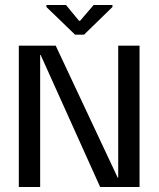

<svg xmlns="http://www.w3.org/2000/svg" viewBox="-20 -745 634 765"><path d="M451 -563H536V0H379L142 -526H140V0H55V-563H202L449 -37H451ZM279 -607 165 -717V-725H243L295 -662H299L353 -725H428V-717L315 -607Z"/></svg>

Font: Darker Grotesque SemiBold
Style: Regular
Weight: 600
Designer: Gabriel Lam
Foundry: TypeRant
Version: Version 1.000;gftools[0.9.28]